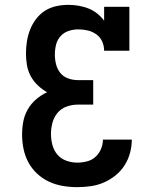

<svg xmlns="http://www.w3.org/2000/svg" viewBox="-20 -763 640 791"><path d="M298 8Q268 8 238.5 3Q209 -2 182 -14.5Q155 -27 133 -47.5Q111 -68 97 -94Q83 -120 77 -149.5Q71 -179 71 -209Q71 -236 76 -262.5Q81 -289 94.5 -312.5Q108 -336 129 -354Q150 -372 174 -383Q153 -395 135.5 -411.5Q118 -428 106.5 -449.5Q95 -471 91 -495Q87 -519 87 -543Q87 -568 91 -593Q95 -618 104 -641Q113 -664 128.5 -684.5Q144 -705 165 -718.5Q186 -732 211 -737.5Q236 -743 261 -743Q282 -743 303 -739.5Q324 -736 343.5 -728.5Q363 -721 379.5 -708Q396 -695 409 -678V-735H513V-554H409Q409 -574 401 -592Q393 -610 377 -621.5Q361 -633 341.5 -637.5Q322 -642 303 -642Q282 -642 262.5 -635.5Q243 -629 229.5 -614Q216 -599 211 -579Q206 -559 206 -538Q206 -538 206 -538Q206 -538 206 -538Q206 -518 211 -498Q216 -478 228.5 -462.5Q241 -447 260.5 -440Q280 -433 300 -433H364V-332H300Q277 -332 254.5 -324Q232 -316 217 -298Q202 -280 196 -257Q190 -234 190 -211Q190 -188 196 -165.5Q202 -143 216.5 -126Q231 -109 253 -101Q275 -93 298 -93Q318 -93 338 -98Q358 -103 373 -116.5Q388 -130 396 -149Q404 -168 404 -188H523Q523 -160 515.5 -132.5Q508 -105 493 -81.5Q478 -58 455.5 -40Q433 -22 407.5 -11Q382 0 354 4Q326 8 298 8Z"/></svg>

Font: Iosevka Slab Extended
Style: Bold
Weight: 700
Width: 7
Monospace: yes
Designer: Belleve Invis
Foundry: Belleve Invis
Version: Version 11.1.0; ttfautohint (v1.8.3)